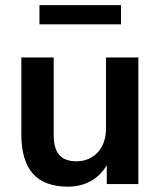

<svg xmlns="http://www.w3.org/2000/svg" viewBox="-20 -697 608 727"><path d="M237.3 9.8C312.7 9.8 370.6 -29.4 398 -100H384.3V0H503.9V-479.4H381.4V-209.8C381.4 -135.3 335.3 -86.3 269.6 -86.3C209.8 -86.3 183.3 -118.6 183.3 -186.3V-479.4H60.8V-188.2C60.8 -56.9 117.6 9.8 237.3 9.8ZM129.4 -604.9H438.2V-677.5H129.4Z"/></svg>

Font: LL Pando Sans
Style: Bold
Weight: 700
Designer: Joshua Smith
Foundry: Joshua Smith
Version: Version 1.000;Glyphs 3.2.1 (3258)